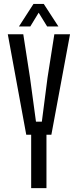

<svg xmlns="http://www.w3.org/2000/svg" viewBox="-20 -978 404 998"><path d="M142 0V-277.5H116.5L20.5 -800H101L136 -574L167 -345.5H197.5L227 -574L262.5 -800H344L247 -277.5H221.5V0ZM78.5 -840.5 154 -957.5H207.5L283.5 -840.5H225L181 -912L137.5 -840.5Z"/></svg>

Font: Big Shoulders Text Thin
Style: Regular
Weight: 400
Version: Version 2.002